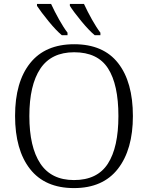

<svg xmlns="http://www.w3.org/2000/svg" viewBox="-20 -951 757 981"><path d="M57 -359Q57 -532 134 -628.5Q211 -725 359 -725Q508 -725 583.5 -628.5Q659 -532 659 -358Q659 -187 582.5 -88.5Q506 10 358 10Q210 10 133.5 -87.5Q57 -185 57 -359ZM585 -358Q585 -519 532 -601.5Q479 -684 359 -684Q242 -684 186 -600Q130 -516 130 -358Q130 -200 186 -115.5Q242 -31 358 -31Q477 -31 531 -114.5Q585 -198 585 -358ZM169 -921V-931H241Q259 -892 282 -851Q305 -810 325 -784V-771H296Q267 -795 228.5 -842Q190 -889 169 -921ZM337 -921V-931H409Q427 -892 450 -851Q473 -810 493 -784V-771H464Q434 -796 395 -843.5Q356 -891 337 -921Z"/></svg>

Font: Noto Serif Light
Style: Regular
Weight: 300
Designer: Monotype Design Team
Foundry: Monotype Imaging Inc.
Version: Version 1.001